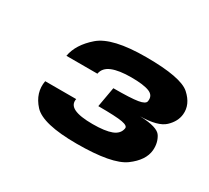

<svg xmlns="http://www.w3.org/2000/svg" viewBox="-75 -798 589 542"><g transform="rotate(30 219.0 -527.0)"><path d="M219 -371.5Q333.5 -371.5 372.8 -400.2Q412 -429 415 -463.5Q417 -488 405 -507.2Q393 -526.5 335.5 -528Q393 -529 414.2 -549Q435.5 -569 438 -593.5Q441.5 -627 411.2 -654.2Q381 -681.5 267 -681.5Q157.5 -681.5 117.2 -646.8Q77 -612 70 -572H171Q174.5 -592.5 197.2 -601.8Q220 -611 259.5 -611Q299.5 -611 318.2 -603.5Q337 -596 333.5 -576Q332 -566.5 309.8 -562.8Q287.5 -559 230.5 -559L219 -494Q277.5 -494 297.5 -490.2Q317.5 -486.5 316 -477.5Q313 -458.5 291.8 -450.2Q270.5 -442 230 -442Q189 -442 170 -451.2Q151 -460.5 155 -480H54Q46.5 -439 77.2 -405.2Q108 -371.5 219 -371.5Z"/></g></svg>

Font: Anybody UltraCondensed Thin Black
Style: Italic
Weight: 900
Italic angle: -10°
Version: Version 1.111